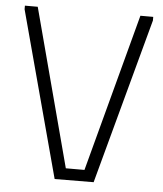

<svg xmlns="http://www.w3.org/2000/svg" viewBox="-51 -745 672 790"><g transform="rotate(5 285.0 -350.0)"><path d="M20 -700H73L246 -48H323L497 -700H550V-685L365 -1L204 0L20 -685Z"/></g></svg>

Font: Phudu Light
Style: Regular
Weight: 300
Version: Version 1.005;gftools[0.9.23]